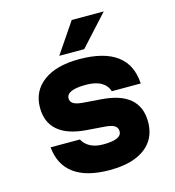

<svg xmlns="http://www.w3.org/2000/svg" viewBox="-127 -974 1003 1101"><g transform="rotate(-15 375.0 -424.0)"><path d="M268 -194Q282 -166 313 -149Q344 -132 390 -132Q445 -132 472.5 -144Q500 -156 500 -180Q500 -203 482.5 -214Q465 -225 426 -228L320 -236Q208 -244 151 -292.5Q94 -341 94 -429Q94 -527 170 -583.5Q246 -640 382 -640Q528 -640 605 -583.5Q682 -527 688 -414H516Q506 -449 472.5 -468.5Q439 -488 382 -488Q324 -488 295 -475.5Q266 -463 266 -438Q266 -418 283.5 -407Q301 -396 340 -393L446 -385Q559 -377 615.5 -328.5Q672 -280 672 -191Q672 -124 639 -77Q606 -30 543 -5Q480 20 390 20Q253 20 178.5 -34Q104 -88 94 -194ZM278 -688 400 -868H590L426 -688Z"/></g></svg>

Font: Martian Mono SemiExpanded ExtraBold
Style: Regular
Weight: 800
Width: 6
Designer: Roman Shamin
Foundry: Evil Martians
Version: Version 1.000